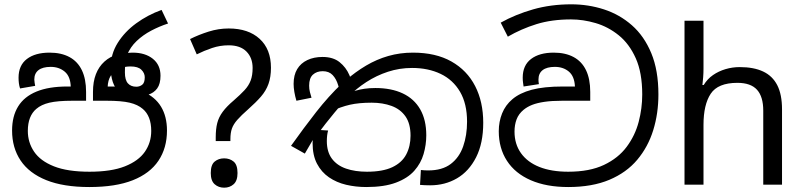

<svg xmlns="http://www.w3.org/2000/svg" viewBox="-20 -856 3726 890"><path d="M394 11Q274 11 194.5 -21Q115 -53 75.5 -112Q36 -171 36 -251Q36 -317 64 -362.5Q92 -408 149 -431.5Q206 -455 292 -455H315L308 -452Q307 -501 280.5 -523.5Q254 -546 215 -546Q178 -546 158.5 -531Q139 -516 139 -487Q139 -482 140.5 -472.5Q142 -463 143 -458L73 -446Q69 -458 67.5 -470.5Q66 -483 66 -496Q66 -553 104.5 -582.5Q143 -612 210 -612Q264 -612 302 -591.5Q340 -571 359.5 -530.5Q379 -490 379 -430V-389H315Q247 -389 209 -380Q171 -371 148 -351Q129 -335 119 -309.5Q109 -284 109 -249Q109 -196 138 -153Q167 -110 230 -85Q293 -60 395 -60Q496 -60 559 -85Q622 -110 651.5 -152.5Q681 -195 681 -249Q681 -284 671 -309.5Q661 -335 642 -351Q619 -371 581 -380Q543 -389 475 -389H411V-430Q411 -477 424.5 -512Q438 -547 464 -570.5Q490 -594 525 -604L547 -605Q556 -607 567.5 -609.5Q579 -612 595 -612Q653 -612 688.5 -583.5Q724 -555 724 -505Q724 -467 708.5 -446Q693 -425 666.5 -417Q640 -409 607 -409Q563 -409 538 -427Q513 -445 503 -475.5Q493 -506 493 -541V-543Q493 -605 525.5 -657Q558 -709 611.5 -748Q665 -787 729 -810L759 -747Q719 -734 681 -714Q643 -694 613.5 -666Q584 -638 569 -601L566 -586Q562 -573 560.5 -557Q559 -541 559 -520Q559 -485 573 -469.5Q587 -454 612 -454Q627 -454 639 -463Q651 -472 651 -498Q651 -517 635.5 -532.5Q620 -548 585 -548Q555 -548 531 -537Q507 -526 493.5 -505Q480 -484 479 -452L473 -455H504Q588 -455 643.5 -431Q699 -407 726.5 -361.5Q754 -316 754 -251Q754 -170 714.5 -111Q675 -52 595.5 -20.5Q516 11 394 11Z M980 -202V-220Q980 -258 987 -285.5Q994 -313 1012.5 -338Q1031 -363 1063 -390Q1094 -417 1113.5 -438Q1133 -459 1142 -483Q1151 -507 1151 -541Q1151 -588 1122.5 -617Q1094 -646 1040 -646Q1000 -646 963 -633.5Q926 -621 892 -604L861 -675Q901 -695 947 -709.5Q993 -724 1040 -724Q1131 -724 1183.5 -676Q1236 -628 1236 -542Q1236 -499 1224.5 -467Q1213 -435 1189.5 -408Q1166 -381 1131 -350Q1098 -321 1080 -300.5Q1062 -280 1055 -260Q1048 -240 1048 -211V-202ZM1019 14Q993 14 975 -2Q957 -18 957 -54Q957 -92 975 -107Q993 -122 1019 -122Q1045 -122 1063 -107Q1081 -92 1081 -54Q1081 -18 1063 -2Q1045 14 1019 14Z M1678 11Q1629 11 1584.5 0.5Q1540 -10 1505 -34Q1470 -58 1449.5 -97Q1429 -136 1429 -193Q1429 -204 1430.5 -220.5Q1432 -237 1438 -255L1501 -251Q1498 -241 1496.5 -228.5Q1495 -216 1495 -202Q1495 -152 1518.5 -120.5Q1542 -89 1584 -74.5Q1626 -60 1681 -60Q1754 -60 1798.5 -81Q1843 -102 1863 -140Q1883 -178 1883 -227Q1883 -283 1859.5 -316.5Q1836 -350 1795 -365Q1754 -380 1703 -380Q1644 -380 1602 -370.5Q1560 -361 1510 -338L1597 -424Q1610 -430 1628 -435.5Q1646 -441 1669 -444.5Q1692 -448 1720 -448Q1794 -448 1847 -423Q1900 -398 1928 -349Q1956 -300 1956 -229Q1956 -185 1943.5 -142Q1931 -99 1900.5 -64.5Q1870 -30 1815.5 -9.5Q1761 11 1678 11ZM1974 3Q1961 3 1949.5 2.5Q1938 2 1927 1L1931 -68Q1937 -67 1948 -66.5Q1959 -66 1965 -66Q2030 -66 2069.5 -96Q2109 -126 2127 -177.5Q2145 -229 2145 -292Q2145 -375 2112.5 -430.5Q2080 -486 2022.5 -513.5Q1965 -541 1890 -541Q1832 -541 1778.5 -523.5Q1725 -506 1678 -475.5Q1631 -445 1592 -405L1579 -391Q1553 -361 1531 -334.5Q1509 -308 1489.5 -283Q1470 -258 1450 -230L1438 -221L1393 -144L1329 -180Q1388 -263 1445.5 -336.5Q1503 -410 1564 -468L1582 -483Q1628 -523 1677 -552Q1726 -581 1780 -596.5Q1834 -612 1894 -612Q2000 -612 2072.5 -571Q2145 -530 2182.5 -457Q2220 -384 2220 -287Q2220 -192 2187 -127Q2154 -62 2098.5 -29.5Q2043 3 1974 3ZM1475 -592Q1524 -592 1554 -568Q1584 -544 1599.5 -508Q1615 -472 1618 -434L1560 -398Q1556 -432 1547.5 -461Q1539 -490 1522 -508Q1505 -526 1476 -526Q1448 -526 1430.5 -510Q1413 -494 1413 -459Q1413 -443 1416.5 -429.5Q1420 -416 1424 -403L1354 -389Q1348 -409 1344.5 -429.5Q1341 -450 1341 -467Q1341 -508 1357.5 -535.5Q1374 -563 1404.5 -577.5Q1435 -592 1475 -592Z M2614 11Q2513 11 2440.5 -20.5Q2368 -52 2330 -110.5Q2292 -169 2292 -248Q2292 -292 2307.5 -330.5Q2323 -369 2355 -396Q2389 -425 2445 -440Q2501 -455 2589 -455H2645Q2643 -502 2617 -524Q2591 -546 2552 -546Q2515 -546 2495.5 -531Q2476 -516 2476 -487Q2476 -482 2476.5 -476.5Q2477 -471 2478 -466L2407 -455Q2406 -463 2404.5 -473Q2403 -483 2403 -496Q2403 -553 2441.5 -582.5Q2480 -612 2547 -612Q2601 -612 2639 -591.5Q2677 -571 2696.5 -530.5Q2716 -490 2716 -430V-389H2586Q2538 -389 2504 -384Q2470 -379 2447 -370Q2424 -361 2407 -347Q2384 -328 2374.5 -302.5Q2365 -277 2365 -246Q2365 -188 2395 -146Q2425 -104 2480.5 -82Q2536 -60 2614 -60Q2713 -60 2779.5 -91.5Q2846 -123 2885 -175.5Q2924 -228 2940.5 -291Q2957 -354 2957 -418Q2957 -519 2927 -586Q2897 -653 2848 -692.5Q2799 -732 2741 -749Q2683 -766 2627 -766Q2537 -766 2466.5 -744Q2396 -722 2334 -686L2301 -751Q2369 -789 2451 -812.5Q2533 -836 2628 -836Q2707 -836 2779.5 -812.5Q2852 -789 2909 -739Q2966 -689 2999 -609.5Q3032 -530 3032 -418Q3032 -330 3008 -252.5Q2984 -175 2934 -115.5Q2884 -56 2804.5 -22.5Q2725 11 2614 11Z M3241 -537Q3241 -518 3239.5 -498Q3238 -478 3236 -462H3242Q3259 -490 3285 -508Q3311 -526 3343 -535.5Q3375 -545 3409 -545Q3474 -545 3517.5 -524.5Q3561 -504 3583 -461Q3605 -418 3605 -349V0H3518V-343Q3518 -408 3489 -440Q3460 -472 3398 -472Q3308 -472 3274.5 -421.5Q3241 -371 3241 -277V0H3153V-760H3241Z"/></svg>

Font: hexlsinhala05
Style: Book
Weight: 400
Designer: Jelle Bosma - Monotype Design Team
Foundry: Monotype Imaging Inc.
Version: Version 2.003